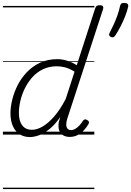

<svg xmlns="http://www.w3.org/2000/svg" viewBox="-20 -926 902 1321"><path d="M186 17Q144 17 114 -3Q84 -23 68 -59.5Q52 -96 52 -146Q52 -190 64.5 -241Q77 -292 102 -341Q127 -390 166 -430.5Q205 -471 257 -495Q309 -519 375 -519Q408 -519 443 -508Q478 -497 508 -477L635 -869Q639 -881 645.5 -885.5Q652 -890 665 -890Q683 -890 688 -882.5Q693 -875 689 -863L444 -113Q431 -72 438.5 -51.5Q446 -31 468 -31Q484 -31 499 -40Q514 -49 527 -63.5Q540 -78 550 -94Q555 -101 562 -104Q569 -107 580 -100Q591 -94 592 -86.5Q593 -79 588 -71Q576 -50 557.5 -30Q539 -10 514.5 3Q490 16 460 16Q432 16 413 4Q394 -8 386.5 -31Q379 -54 385 -88Q388 -96 390 -104.5Q392 -113 394 -120Q358 -68 320 -37.5Q282 -7 247.5 5Q213 17 186 17ZM110 -150Q110 -114 120 -87.5Q130 -61 150 -47Q170 -33 200 -33Q235 -33 274 -56Q313 -79 353.5 -125.5Q394 -172 432 -245L493 -433Q457 -455 428 -462.5Q399 -470 371 -470Q318 -470 275.5 -449.5Q233 -429 202 -394Q171 -359 150.5 -317Q130 -275 120 -231.5Q110 -188 110 -150ZM744 -671Q734 -676 731.5 -683Q729 -690 735 -702Q747 -724 761 -754.5Q775 -785 787 -818Q799 -851 805 -881Q807 -892 812.5 -899Q818 -906 833 -906Q851 -906 857.5 -899Q864 -892 862 -881Q855 -849 840.5 -812.5Q826 -776 808.5 -742.5Q791 -709 774 -683Q770 -676 763 -671.5Q756 -667 744 -671ZM0 365H629V375H0ZM0 -20H629V0H0ZM0 -505H629V-500H0ZM0 -885H629V-875H0Z"/></svg>

Font: Playwrite DK Uloopet Guides
Style: Regular
Weight: 400
Designer: Veronika Burian, José Scaglione
Foundry: TypeTogether
Version: Version 1.003